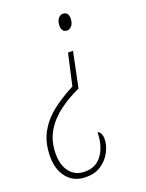

<svg xmlns="http://www.w3.org/2000/svg" viewBox="-165 -613 659 868"><g transform="rotate(-20 164.5 -179.0)"><path d="M241 -466Q231 -466 223.5 -473.5Q216 -481 216 -497Q216 -520 226 -532Q236 -544 248 -544Q275 -544 275 -512Q275 -492 265.5 -479Q256 -466 241 -466ZM97 186Q39 186 6.5 146.5Q-26 107 -26 45Q-26 -23 1 -71.5Q28 -120 74 -155.5Q120 -191 177 -220L211 -371H235L200 -202Q146 -178 101 -144.5Q56 -111 29 -65.5Q2 -20 2 43Q2 96 28 128.5Q54 161 99 161Q139 161 164 140Q189 119 201 85.5Q213 52 213 14Q221 14 227 25Q233 36 233 50Q233 82 216.5 113.5Q200 145 170 165.5Q140 186 97 186Z"/></g></svg>

Font: Noto Serif ExtraCondensed Thin
Style: Italic
Weight: 100
Width: 2
Italic angle: -12°
Designer: Monotype Design Team
Foundry: Monotype Imaging Inc.
Version: Version 2.013